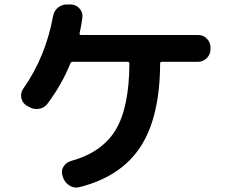

<svg xmlns="http://www.w3.org/2000/svg" viewBox="-20 -810 1040 860"><path d="M867.2 -653.3Q890.6 -653.3 906.7 -636.7Q922.9 -620.1 922.9 -596.7V-589.8Q922.9 -566.4 906.2 -549.8Q889.6 -533.2 867.2 -533.2H705.1Q697.3 -533.2 697.3 -526.4Q696.3 -285.2 608.9 -151.9Q521.5 -18.6 335.9 28.3Q312.5 34.2 292 21.5Q271.5 8.8 262.7 -13.7L259.8 -23.4Q252.9 -44.9 264.6 -64Q276.4 -83 297.9 -88.9Q436.5 -127 497.6 -227.5Q558.6 -328.1 559.6 -525.4Q559.6 -533.2 550.8 -533.2H306.6Q297.9 -533.2 294.9 -525.4Q256.8 -430.7 191.4 -343.8Q176.8 -325.2 152.3 -322.3Q127.9 -319.3 108.4 -332L97.7 -337.9Q79.1 -350.6 75.2 -372.6Q71.3 -394.5 85 -414.1Q184.6 -555.7 217.8 -738.3Q222.7 -762.7 240.7 -776.9Q258.8 -791 283.2 -790H299.8Q323.2 -788.1 337.9 -770Q352.5 -752 348.6 -728.5Q344.7 -697.3 336.9 -663.1Q334 -653.3 342.8 -653.3Z"/></svg>

Font: Rounded Mgen+ 1mn bold
Style: Bold
Weight: 700
Designer: [Source Han Sans]
Ryoko NISHIZUKA  (kana & ideographs); Paul D. Hunt (Latin, Greek & Cyrillic); Wenlong ZHANG  (bopomofo
Version: Version 1.059.20150602